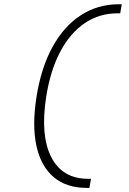

<svg xmlns="http://www.w3.org/2000/svg" viewBox="-20 -812 626 929"><path d="M569.3 -791.5 561.5 -747.6H548.3Q460 -747.6 389.4 -699.5Q318.8 -651.4 271.2 -561.3Q223.6 -471.2 203.6 -344.2Q174.3 -156.7 228 -51.8Q281.7 53.2 406.7 53.2H420.4L412.6 97.2H399.4Q301.3 97.2 239.5 44.7Q177.7 -7.8 156.2 -106.7Q134.8 -205.6 156.7 -344.2Q179.2 -484.9 234.1 -585Q289.1 -685.1 371.1 -738.3Q453.1 -791.5 555.7 -791.5Z"/></svg>

Font: Cascadia Mono NF ExtraLight
Style: Italic
Weight: 200
Italic angle: -10°
Monospace: yes
Designer: Aaron Bell
Foundry: Saja Typeworks
Version: Version 2404.023; ttfautohint (v1.8.4)